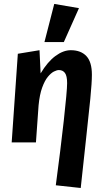

<svg xmlns="http://www.w3.org/2000/svg" viewBox="-20 -718 525 968"><path d="M38.9 0 69.9 -446.9 179.2 -464.9 184.8 -348Q219.8 -406.5 259.4 -435.7Q299 -464.9 337 -464.9Q387.6 -464.9 415.5 -435.3Q443.3 -405.7 443.3 -341.1Q443.3 -302.1 435.3 -219.8Q427.2 -137.5 414.4 -22.8Q401.6 91.9 387 229.8L261.3 216.1Q273 128.7 283.3 45.3Q293.5 -38.1 301.5 -109.1Q309.5 -180.1 313.9 -229.8Q318.4 -279.5 318.4 -298.9Q318.4 -335.3 307.5 -350.1Q296.6 -364.8 276.9 -364.8Q266.6 -364.8 251.9 -357.4Q237.2 -350 221.2 -330.7Q205.3 -311.4 192.6 -276.4Q179.8 -241.4 174.5 -186.7L161.2 0ZM204.1 -505.9 253.5 -698.2 378.1 -676.9 301.8 -505.9Z"/></svg>

Font: Ancizar Sans Thin
Style: Italic
Weight: 100
Italic angle: -4°
Designer: Cesar Puertas, Viviana Monsalve, Julian Moncada, Julian Prieto, Jose Castro, Mariel Hernandez, Felipe Aragon, Sara Alarc
Version: Version 8.100